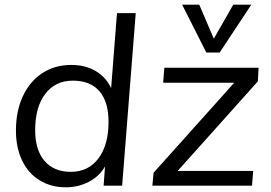

<svg xmlns="http://www.w3.org/2000/svg" viewBox="-20 -792 1158 819"><path d="M559 -736 501 0H422L428 -82Q404 -40 359 -16.5Q314 7 261 7Q198 7 149.5 -22.5Q101 -52 74.5 -107Q48 -162 48 -235Q48 -318 77.5 -381.5Q107 -445 160.5 -480Q214 -515 284 -515Q344 -515 388 -489Q432 -463 454 -416L479 -736ZM443 -272Q443 -358 404 -403Q365 -448 291 -448Q216 -448 173 -391.5Q130 -335 130 -237Q130 -152 170 -105.5Q210 -59 282 -59Q357 -59 400 -116.5Q443 -174 443 -272ZM1080 -445 738 -63H1060L1055 0H630L635 -55L979 -439H676L681 -503H1083ZM1052 -772 917 -568H860L757 -772H830L892 -627L975 -772Z"/></svg>

Font: Muli
Style: Italic
Weight: 400
Italic angle: -4.541°
Designer: Vernon Adams
Foundry: Vernon Adams
Version: Version 2.001